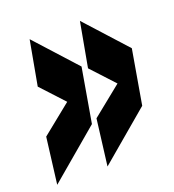

<svg xmlns="http://www.w3.org/2000/svg" viewBox="-125 -608 615 677"><g transform="rotate(-20 182.0 -269.0)"><path d="M-2.2 -184.2 109.4 -274.2 30 -360 60.4 -527 199.4 -373.8 164.4 -170.6 -23.8 -11.2ZM186.5 -184.2 298.1 -274.2 218.7 -360 249.1 -527 388.1 -373.8 353.1 -170.6 164.9 -11.2Z"/></g></svg>

Font: Georama ExtraCondensed Thin
Style: Italic
Weight: 100
Width: 2
Italic angle: -9°
Designer: Jean-Baptiste Levee
Foundry: Production Type
Version: Version 1.001